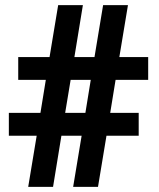

<svg xmlns="http://www.w3.org/2000/svg" viewBox="-20 -731 621 751"><path d="M90.3 0 123.5 -200.2H14.6V-289.6H138.2L159.2 -418.5H51.3V-507.8H173.8L207.5 -710.9H304.2L271 -507.8H349.6L383.3 -710.9H480.5L446.8 -507.8H559.6V-418.5H432.1L411.1 -289.6H522.5V-200.2H396.5L363.3 0H266.1L299.3 -200.2H220.2L187.5 0ZM234.9 -289.6H314L335 -418.5H256.3Z"/></svg>

Font: Vazirmatn FD Black
Style: Regular
Weight: 900
Designer: Saber Rastikerdar
Foundry: Saber Rastikerdar
Version: Version 33.003